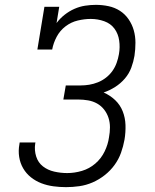

<svg xmlns="http://www.w3.org/2000/svg" viewBox="-20 -763 640 791"><path d="M252 8Q226 8 200 4.5Q174 1 150.5 -8Q127 -17 107.5 -32.5Q88 -48 75.5 -69.5Q63 -91 59 -116.5Q55 -142 60 -169L61 -176H126L125 -171Q121 -144 129 -118.5Q137 -93 157 -77.5Q177 -62 203.5 -56Q230 -50 257 -50Q287 -50 317.5 -59Q348 -68 372.5 -89Q397 -110 411 -139Q425 -168 429 -197Q433 -218 433 -238.5Q433 -259 427 -277.5Q421 -296 409 -311.5Q397 -327 380 -336.5Q363 -346 343 -349.5Q323 -353 302 -353H241L251 -411H312Q330 -411 348 -414Q366 -417 383.5 -424Q401 -431 416.5 -443Q432 -455 443 -470.5Q454 -486 460.5 -504Q467 -522 470 -540Q475 -568 471 -596Q467 -624 451.5 -645Q436 -666 409.5 -675.5Q383 -685 354 -685Q328 -685 300.5 -678.5Q273 -672 250 -654.5Q227 -637 213.5 -611.5Q200 -586 195 -559H134L163 -735H224L213 -668Q227 -687 246 -702Q265 -717 286.5 -726.5Q308 -736 330.5 -739.5Q353 -743 375 -743Q402 -743 427.5 -737.5Q453 -732 474 -718.5Q495 -705 509.5 -684Q524 -663 531 -638.5Q538 -614 538 -587Q538 -560 534 -533Q530 -509 521 -484.5Q512 -460 494.5 -439.5Q477 -419 454 -404.5Q431 -390 407 -382Q434 -370 454.5 -350.5Q475 -331 485.5 -304.5Q496 -278 497 -248Q498 -218 493 -188Q488 -160 478.5 -133.5Q469 -107 452 -83.5Q435 -60 411.5 -41.5Q388 -23 361.5 -11.5Q335 0 307 4Q279 8 252 8Z"/></svg>

Font: Iosevka HT Light Extended
Style: Italic
Weight: 300
Width: 7
Italic angle: -9°
Monospace: yes
Designer: Belleve Invis
Foundry: Belleve Invis
Version: Version 32.3.0; ttfautohint (v1.8.4)